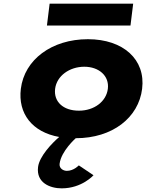

<svg xmlns="http://www.w3.org/2000/svg" viewBox="-20 -743 831 1053"><path d="M252.2 -723 237.4 -603H695.6L710.4 -723ZM282.3 -256C291.1 -327 361.3 -377 442.4 -377C522.3 -377 580.2 -327 571.5 -256C562.9 -186 496.3 -136 412.8 -136C325.7 -136 273.7 -186 282.3 -256ZM94.3 -256C77.7 -120.7 156.1 -18.3 304.8 8.2C264.7 42.2 195.8 114.7 188.7 173C178 260 255.2 290 318.1 290C429.5 290 492.8 218 492.8 218L412.3 164C412.3 164 384.4 194 346.9 194C326.3 194 303.8 180 306.9 155C315.5 85 395.5 15 395.5 15C597.3 15 740.1 -98 759.5 -256C779.2 -416 656.9 -528 462.1 -528C263.7 -528 114 -416 94.3 -256Z"/></svg>

Font: Hussar
Style: BdSuprExtOblOne
Weight: 700
Foundry: Cannot Into Space Fonts
Version: Version 2.00